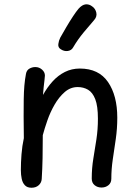

<svg xmlns="http://www.w3.org/2000/svg" viewBox="-20 -870 641 902"><path d="M102 -523Q105 -540 118 -547.5Q131 -555 146 -555Q164 -555 177.5 -543Q191 -531 191 -515Q191 -510 189 -494Q187 -478 185 -459Q183 -440 182 -424Q202 -460 227.5 -488Q253 -516 285 -532Q317 -548 355 -548Q444 -548 487.5 -484.5Q531 -421 531 -317Q531 -266 524 -217.5Q517 -169 510 -122.5Q503 -76 503 -30Q503 -11 489.5 0Q476 11 457 11Q438 11 424.5 0Q411 -11 411 -31Q411 -80 418.5 -125Q426 -170 433 -216Q440 -262 440 -312Q440 -372 427.5 -404Q415 -436 393.5 -448.5Q372 -461 345 -461Q311 -461 284 -437.5Q257 -414 236.5 -378.5Q216 -343 202.5 -304Q189 -265 181 -235Q181 -180 180 -127.5Q179 -75 176 -29Q175 -12 162 0Q149 12 128 12Q108 12 97 0.5Q86 -11 82 -30Q78 -49 78 -71Q78 -106 81 -145Q84 -184 92 -221Q91 -278 91 -323Q91 -368 91.5 -403.5Q92 -439 94.5 -468Q97 -497 102 -523ZM324 -648Q316 -633 298.5 -630.5Q281 -628 265 -639Q252 -647 254 -663Q256 -679 263 -693Q276 -716 291.5 -742.5Q307 -769 322.5 -792.5Q338 -816 349 -829Q366 -848 382.5 -849.5Q399 -851 413 -840Q428 -830 432.5 -810.5Q437 -791 420 -773Q403 -754 374 -719Q345 -684 324 -648Z"/></svg>

Font: Playpen Sans Thai
Style: Regular
Weight: 400
Designer: Sirin Gunkloy, Laura Meseguer, Veronika Burian, José Scaglione
Foundry: TypeTogether
Version: Version 2.000